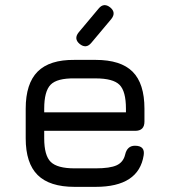

<svg xmlns="http://www.w3.org/2000/svg" viewBox="-20 -727 662 747"><path d="M290 -556Q266 -576 286 -601L364 -694Q384 -718 409 -698Q433 -678 413 -653L335 -560Q315 -536 290 -556ZM270 0Q173 0 126.5 -46Q80 -92 80 -189V-304Q80 -402 126.5 -448.5Q173 -495 270 -494H352Q450 -494 496 -448Q542 -402 542 -304V-254Q542 -218 506 -218H152V-189Q152 -122 177.5 -97Q203 -72 270 -72H352Q408 -72 434 -84Q460 -96 467 -126Q475 -160 505 -160Q545 -160 539 -123Q520 0 352 0ZM270 -422Q202 -423 177 -397.5Q152 -372 152 -304V-290H470V-304Q470 -372 445 -397Q420 -422 352 -422Z"/></svg>

Font: Jura SemiBold
Style: Regular
Weight: 600
Designer: Daniel Johnson, Alexei Vanyashin
Foundry: Daniel Johnson
Version: Version 5.103